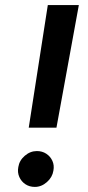

<svg xmlns="http://www.w3.org/2000/svg" viewBox="-20 -720 347 755"><path d="M93 -218 168 -700H290L202 -218ZM117 15Q96 15 80 4.5Q64 -6 56 -24Q48 -42 52 -63Q56 -89 77.5 -107.5Q99 -126 125 -126Q146 -126 162 -115.5Q178 -105 186 -87.5Q194 -70 190 -49Q186 -23 164.5 -4Q143 15 117 15Z"/></svg>

Font: Figtree SemiBold
Style: Italic
Weight: 600
Italic angle: -9.5°
Foundry: Erik Kennedy
Version: Version 2.001;gftools[0.9.30]